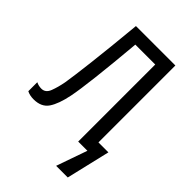

<svg xmlns="http://www.w3.org/2000/svg" viewBox="-262 -821 1119 1119"><g transform="rotate(45 298.0 -261.5)"><path d="M499 -714H174Q155 -512 139 -378Q123 -244 114 -190Q105 -142 90.5 -104Q76 -66 42 -66Q19 -66 -1 -76V-2Q22 10 54 10Q118 10 147 -33Q176 -76 193 -160Q216 -274 248 -635H412V0H488L421 191H517L581 -80H499Z"/></g></svg>

Font: Noto Sans Display SemiCondensed
Style: Regular
Weight: 400
Width: 4
Designer: Monotype Design team
Foundry: Monotype Imaging Inc.
Version: 1.000